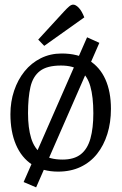

<svg xmlns="http://www.w3.org/2000/svg" viewBox="-20 -733 528 829"><path d="M136 76 82 53 356 -572 409 -548ZM231 8Q165 8 119 -22Q73 -52 49 -108Q25 -164 25 -240Q25 -294 41 -341.5Q57 -389 86 -425Q115 -461 156 -481.5Q197 -502 246 -502Q316 -502 363.5 -473Q411 -444 435 -390.5Q459 -337 459 -263Q459 -204 443.5 -154.5Q428 -105 399 -68.5Q370 -32 327.5 -12Q285 8 231 8ZM250 -44Q300 -44 329 -67Q358 -90 370.5 -135Q383 -180 383 -244Q383 -315 370 -360.5Q357 -406 326.5 -428Q296 -450 243 -450Q183 -450 152.5 -426.5Q122 -403 111.5 -357.5Q101 -312 101 -244Q101 -181 114.5 -136.5Q128 -92 160.5 -68Q193 -44 250 -44ZM171 -535 145 -562 257 -684Q270 -698 279 -705.5Q288 -713 296 -713Q307 -713 320 -699.5Q333 -686 344 -658Z"/></svg>

Font: Faustina Light
Style: Regular
Weight: 300
Designer: Alfonso Garcia
Foundry: http://www.omnibus-type.com
Version: Version 1.200